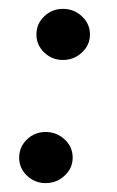

<svg xmlns="http://www.w3.org/2000/svg" viewBox="-20 -400 261 429"><path d="M120.5 -266Q96.2 -266 78.8 -282.7Q61.4 -299.5 61.4 -322.8Q61.4 -346.8 78.8 -363.5Q96.2 -380.2 120.5 -380.2Q145.2 -380.2 163.1 -363.5Q181 -346.8 181 -322.8Q181 -299.5 163.1 -282.7Q145.2 -266 120.5 -266ZM81.9 9.1Q57.6 9.1 40.2 -7.6Q22.8 -24.4 22.8 -47.7Q22.8 -71.7 40.2 -88.4Q57.6 -105.1 81.9 -105.1Q106.6 -105.1 124.5 -88.4Q142.4 -71.7 142.4 -47.7Q142.4 -24.4 124.5 -7.6Q106.6 9.1 81.9 9.1Z"/></svg>

Font: Alumni Sans Thin
Style: Italic
Weight: 100
Italic angle: -8°
Designer: Robert E. Leuschke
Foundry: Robert E. Leuschke
Version: Version 1.016